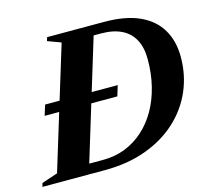

<svg xmlns="http://www.w3.org/2000/svg" viewBox="-134 -801 998 917"><g transform="rotate(-15 365.5 -342.5)"><path d="M64.5 -325 80.5 -376.5H439.5L424 -325ZM280 -49.5Q338.5 -49.5 389 -69.2Q439.5 -89 480.2 -125.5Q521 -162 550 -212.5Q579 -263 594.5 -325.5Q610 -388 610 -459Q610 -516.5 589.2 -555.8Q568.5 -595 527.5 -615.2Q486.5 -635.5 425.5 -635.5H320L318.5 -685H454.5Q560 -685 628.8 -653.8Q697.5 -622.5 731.5 -565Q765.5 -507.5 765.5 -429Q765.5 -339.5 731.8 -261.8Q698 -184 634 -125.2Q570 -66.5 479.2 -33.2Q388.5 0 274 0H108.5L133 -49.5ZM233.5 -642.5 167.5 -667 173 -685H405L196 0H-33.5L-28.5 -18L50.5 -44.5Z"/></g></svg>

Font: Newsreader 36pt
Style: Bold Italic
Weight: 700
Italic angle: -17°
Designer: Hugues Gentile
Foundry: Production Type
Version: Version 1.003